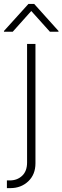

<svg xmlns="http://www.w3.org/2000/svg" viewBox="-73 -761 320 985"><path d="M65.9 -535.6H108.9V76.7Q108.9 134.3 72 169.2Q35.2 204.1 -20 204.1H-37.6V164.6H-22.5Q15.1 164.6 40.5 140.9Q65.9 117.2 65.9 72.8ZM183.1 -598.1 87.4 -704.6 -7.8 -598.1H-52.7V-602.1L72.8 -740.7H102.5L227.1 -602.1V-598.1Z"/></svg>

Font: Inter Display Extra Light
Style: Regular
Weight: 200
Designer: Rasmus Andersson
Foundry: rsms
Version: Version 4.000;git-4fc901f